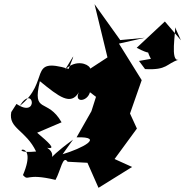

<svg xmlns="http://www.w3.org/2000/svg" viewBox="-20 -833 887 920"><path d="M399 -53 452 67 613 -33 529 -71 636 -217 603 -289 659 -449 550 -624 674 -652 556 -641 433 -813 495 -558 374 -479C489 -486 323 -615 251 -434C339 -571 348 -604 309 -503C109 -562 225 -444 74 -325C141 -434 168 -262 59 -335L34 -296C19 -217 103 -211 153 -107C-8 -91 171 -184 90 6C119 38 100 -6 246 29C271 -16 281 -92 304 -58ZM440 -369 418 -300 347 -175C483 -179 374 -122 280 -94L330 -164C160 -40 273 -80 206 -125C252 -116 213 -150 158 -197L275 -247C207 -367 133 -283 171 -444C263 -369 319 -325 358 -391C333 -340 398 -344 411 -391ZM646 -541 675 -502C783 -496 776 -528 836 -547C794 -534 823 -685 819 -702L847 -640L770 -730L635 -604C762 -537 653 -646 703 -551Z"/></svg>

Font: Asimov Silicon
Style: Regular
Weight: 400
Designer: Google
Version: Version 2.000980; 2014